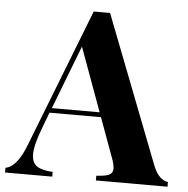

<svg xmlns="http://www.w3.org/2000/svg" viewBox="-66 -760 792 811"><g transform="rotate(5 329.5 -355.0)"><path d="M673.8 -20V0H370.1V-20Q408.2 -22 424.1 -29.5Q439.9 -37.1 439.9 -56.2Q439.9 -74.2 428.2 -104L368.2 -268.1H149.9L124 -199.2Q96.2 -127 96.2 -87.9Q96.2 -50.8 118.7 -36.4Q141.1 -22 185.1 -20V0H-15.1V-20Q34.2 -28.8 70.8 -125L298.8 -710H368.2L610.8 -84Q624 -50.8 641.1 -35.9Q658.2 -21 673.8 -20ZM360.8 -288.1 262.2 -558.1 158.2 -288.1Z"/></g></svg>

Font: Neothic
Style: Regular
Weight: 400
Designer: Vasily Draigo aka Daymarius
Foundry: Vasily Draigo aka Daymarius
Version: Version 1.00 May 8, 2019, initial release